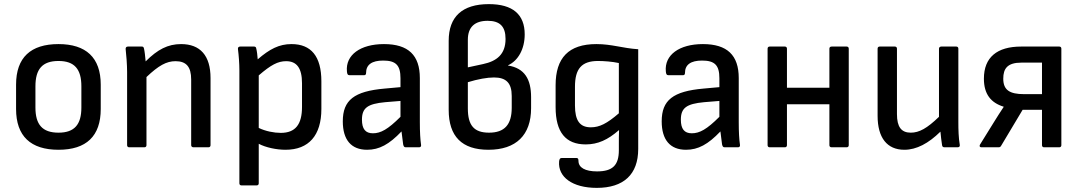

<svg xmlns="http://www.w3.org/2000/svg" viewBox="-20 -715 5242 932"><path d="M264 12C399 12 469 -54 469 -186V-304C469 -436 397 -501 264 -501C129 -501 58 -436 58 -304V-186C58 -54 129 12 264 12ZM264 -71C185 -71 152 -111 152 -193V-296C152 -379 185 -419 264 -419C342 -419 375 -379 375 -296V-193C375 -111 342 -71 264 -71Z M607 0H681C687 0 691 -4 691 -10V-341C750 -397 788 -418 832 -418C884 -418 908 -391 908 -329V-10C908 -4 913 0 919 0H992C998 0 1002 -4 1002 -10V-336C1002 -445 952 -501 859 -501C795 -501 745 -475 687 -417C685 -441 682 -467 679 -479C677 -487 675 -489 668 -489H601C593 -489 589 -484 590 -476C593 -451 597 -401 597 -366V-10C597 -4 601 0 607 0Z M1152 185H1226C1232 185 1236 181 1236 175V-17C1270 1 1322 12 1366 12C1479 12 1540 -58 1540 -186V-320C1540 -442 1490 -501 1395 -501C1335 -501 1289 -477 1231 -427C1230 -444 1227 -468 1224 -479C1223 -486 1220 -489 1213 -489H1146C1139 -489 1134 -485 1135 -477C1139 -447 1142 -406 1142 -374V175C1142 181 1146 185 1152 185ZM1369 -418C1420 -418 1446 -385 1446 -311V-196C1446 -111 1414 -70 1343 -70C1310 -70 1269 -78 1236 -94V-349C1295 -400 1329 -418 1369 -418Z M1762 12C1821 12 1869 -14 1929 -77C1932 -51 1936 -23 1937 -14C1939 -6 1941 0 1949 0H2014C2021 0 2025 -4 2024 -11C2020 -39 2018 -74 2018 -122V-336C2018 -447 1962 -501 1844 -501C1729 -501 1657 -448 1664 -369C1665 -355 1668 -350 1676 -350H1748C1754 -350 1757 -354 1757 -361C1757 -401 1785 -421 1840 -421C1902 -421 1924 -398 1924 -335V-292L1847 -285C1699 -272 1644 -229 1644 -126C1644 -36 1685 12 1762 12ZM1737 -134C1737 -191 1764 -211 1850 -219L1924 -225V-148C1863 -87 1828 -68 1790 -68C1754 -68 1737 -89 1737 -134Z M2351 12C2485 12 2558 -59 2558 -190V-243C2558 -330 2527 -384 2446 -397V-398C2495 -420 2527 -477 2527 -548C2527 -645 2469 -695 2353 -695C2224 -695 2158 -634 2158 -517V-182C2158 -53 2222 12 2351 12ZM2251 -388V-522C2251 -583 2284 -614 2347 -614C2406 -614 2434 -587 2434 -526C2434 -451 2391 -418 2325 -404ZM2354 -71C2281 -71 2251 -106 2251 -189V-316C2300 -331 2345 -339 2378 -339C2437 -339 2464 -312 2464 -249V-192C2464 -110 2429 -71 2354 -71Z M2877 197C3007 197 3078 132 3078 8V-476C3001 -481 2950 -501 2875 -501C2740 -501 2677 -434 2677 -301V-195C2677 -73 2726 -14 2823 -14C2882 -14 2930 -36 2984 -83H2985C2984 -61 2984 -39 2984 -17V14C2984 87 2954 117 2878 117C2821 117 2788 99 2788 66C2788 56 2785 52 2779 52H2706C2699 52 2695 57 2694 69C2688 144 2758 197 2877 197ZM2848 -97C2795 -97 2771 -129 2771 -203V-294C2771 -381 2803 -419 2883 -419C2910 -419 2953 -416 2984 -409V-165C2926 -115 2890 -97 2848 -97Z M3310 12C3369 12 3417 -14 3477 -77C3480 -51 3484 -23 3485 -14C3487 -6 3489 0 3497 0H3562C3569 0 3573 -4 3572 -11C3568 -39 3566 -74 3566 -122V-336C3566 -447 3510 -501 3392 -501C3277 -501 3205 -448 3212 -369C3213 -355 3216 -350 3224 -350H3296C3302 -350 3305 -354 3305 -361C3305 -401 3333 -421 3388 -421C3450 -421 3472 -398 3472 -335V-292L3395 -285C3247 -272 3192 -229 3192 -126C3192 -36 3233 12 3310 12ZM3285 -134C3285 -191 3312 -211 3398 -219L3472 -225V-148C3411 -87 3376 -68 3338 -68C3302 -68 3285 -89 3285 -134Z M3716 0H3790C3796 0 3800 -4 3800 -10V-209H4006V-10C4006 -4 4010 0 4017 0H4090C4096 0 4100 -4 4100 -10V-479C4100 -485 4096 -489 4090 -489H4017C4010 -489 4006 -485 4006 -479V-289H3800V-479C3800 -485 3796 -489 3790 -489H3716C3710 -489 3706 -485 3706 -479V-10C3706 -4 3710 0 3716 0Z M4370 12C4429 12 4487 -19 4545 -76C4547 -53 4550 -30 4553 -10C4554 -3 4558 0 4565 0H4628C4636 0 4640 -4 4639 -11C4633 -46 4632 -86 4632 -123V-479C4632 -485 4628 -489 4622 -489H4549C4543 -489 4538 -485 4538 -479V-148C4480 -92 4442 -71 4401 -71C4355 -71 4334 -99 4334 -161V-479C4334 -485 4330 -489 4324 -489H4250C4244 -489 4240 -485 4240 -479V-153C4240 -46 4286 12 4370 12Z M4744 0H4827C4833 0 4837 -2 4840 -8L4944 -182H5038V-10C5038 -4 5042 0 5048 0H5122C5128 0 5132 -4 5132 -10V-479C5132 -485 5128 -489 5122 -489H4937C4820 -489 4756 -437 4756 -333C4756 -258 4790 -216 4852 -197V-196C4835 -171 4819 -145 4804 -121L4737 -13C4733 -5 4736 0 4744 0ZM4951 -258C4881 -258 4850 -278 4850 -333C4850 -382 4870 -411 4938 -411H5038V-258Z"/></svg>

Font: Sofia Sans Cond SemiBold
Style: Regular
Weight: 600
Width: 3
Designer: Botio Nikoltchev, Ani Petrova
Foundry: lettersoup
Version: Version 4.100